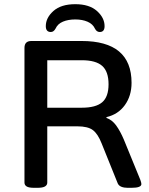

<svg xmlns="http://www.w3.org/2000/svg" viewBox="-20 -896 711 918"><path d="M143 2Q118 2 107.5 -4.5Q97 -11 97 -23V-667Q97 -700 130 -700H370Q609 -700 609 -500Q609 -438 577 -393.5Q545 -349 489 -336V-332Q516 -323 535.5 -296Q555 -269 572 -229L651 -36Q656 -22 656 -16Q656 2 609 2H590Q573 2 560.5 -3Q548 -8 543 -19L466 -210Q448 -256 424 -274Q400 -292 350 -292H206V-23Q206 -11 195 -4.5Q184 2 159 2ZM206 -381H371Q438 -381 468.5 -407Q499 -433 499 -493Q499 -554 468.5 -581Q438 -608 371 -608H206ZM223 -743Q199 -743 199 -771Q199 -811 235.5 -843.5Q272 -876 340 -876Q407 -876 443.5 -843.5Q480 -811 480 -771Q480 -743 457 -743Q442 -743 434 -759Q424 -781 399 -792Q374 -803 340 -803Q306 -803 281 -792.5Q256 -782 246 -760Q237 -743 223 -743Z"/></svg>

Font: Asap Semi Expanded Medium
Style: Regular
Weight: 500
Width: 6
Designer: Pablo Cosgaya
Foundry: Omnibus-Type
Version: Version 3.001; ttfautohint (v1.8.4.7-5d5b)